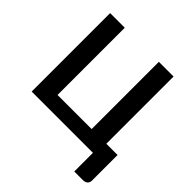

<svg xmlns="http://www.w3.org/2000/svg" viewBox="-228 -901 1251 1251"><g transform="rotate(45 397.0 -275.5)"><path d="M768.5 -103.5V133.5Q768.5 151 756.8 161.5Q745 172 726 172H645V0H80.5V-723H215.5V-103.5H529.5V-723H665V-103.5Z"/></g></svg>

Font: Lato
Style: Bold
Weight: 700
Designer: Lukasz Dziedzic with Adam Twardoch and Botio Nikoltchev
Foundry: tyPoland Lukasz Dziedzic
Version: Version 2.010; 2014-09-01; http://www.latofonts.com/; ttfaut